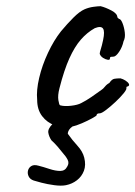

<svg xmlns="http://www.w3.org/2000/svg" viewBox="-20 -415 437 620"><path d="M212 -6Q183 -1 157.5 -10Q132 -19 116 -40Q100 -61 100 -93Q97 -123 106.5 -163.5Q116 -204 135 -244.5Q154 -285 177 -314Q197 -338 217 -358Q237 -378 253 -385Q267 -391 282 -393Q297 -395 305 -395Q321 -391 340 -381Q359 -371 359 -359Q359 -359 361.5 -356.5Q364 -354 364 -354Q370 -354 375.5 -340.5Q381 -327 383 -310Q385 -293 379 -282Q375 -263 364.5 -247.5Q354 -232 346 -232Q342 -232 338.5 -231.5Q335 -231 335 -226Q335 -221 328 -222Q321 -223 313 -228Q305 -233 302 -241Q302 -246 305.5 -256.5Q309 -267 313 -286Q319 -314 312.5 -323Q306 -332 286 -324Q261 -310 241 -287Q221 -264 204 -226.5Q187 -189 172 -130Q166 -107 168.5 -91.5Q171 -76 174 -75Q188 -71 209.5 -73.5Q231 -76 242 -82Q258 -90 275.5 -102Q293 -114 308 -125Q313 -128 319 -135.5Q325 -143 333 -147Q341 -159 349 -160.5Q357 -162 369 -162Q377 -160 385 -155Q393 -150 396 -144.5Q399 -139 393 -136Q389 -136 388.5 -133.5Q388 -131 388 -131Q390 -127 379.5 -114Q369 -101 353 -86Q337 -71 322.5 -60Q308 -49 302 -49Q292 -49 292 -43Q292 -41 277.5 -33Q263 -25 244.5 -17Q226 -9 212 -6ZM193 183Q178 186 155.5 183Q133 180 114 175Q95 170 89 168Q77 164 72.5 154.5Q68 145 70.5 135.5Q73 126 81.5 121Q90 116 104 120Q120 124 139.5 130.5Q159 137 174.5 137Q190 137 197 123Q204 112 198.5 101Q193 90 182 78Q175 69 166 58.5Q157 48 146 38Q138 26 136 13.5Q134 1 150 -15Q166 -31 214 -55L255 -30Q230 -18 214.5 -7Q199 4 199 17Q213 37 230 55.5Q247 74 252 94Q258 118 251 136.5Q244 155 228.5 167Q213 179 193 183Z"/></svg>

Font: Caveat Medium
Style: Regular
Weight: 500
Designer: Pablo Impallari
Foundry: Pablo Impallari
Version: Version 2.000